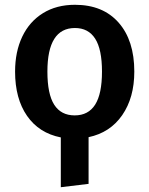

<svg xmlns="http://www.w3.org/2000/svg" viewBox="-20 -564 624 802"><path d="M350 9V204L234 218V10Q143 -8 93 -80Q43 -152 43 -265Q43 -348 73 -411Q103 -474 159.5 -509Q216 -544 293 -544Q410 -544 475.5 -469.5Q541 -395 541 -265Q541 -156 490.5 -83Q440 -10 350 9ZM406 -265Q406 -358 377.5 -402.5Q349 -447 293 -447Q178 -447 178 -265Q178 -171 206.5 -126.5Q235 -82 292 -82Q349 -82 377.5 -127Q406 -172 406 -265Z"/></svg>

Font: Fira Sans Medium
Style: Regular
Weight: 500
Designer: bBox Type GmbH & Carrois Corporate GbR & Edenspiekermann AG
Foundry: bBox Type GmbH & Carrois Corporate GbR & Edenspiekermann AG
Version: Version 4.301